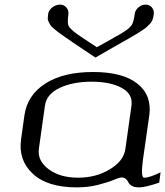

<svg xmlns="http://www.w3.org/2000/svg" viewBox="-20 -812 716 832"><path d="M523.4 -167 549.8 -354.5Q556.6 -404.3 507.3 -431.2Q458 -458 377 -458Q295.9 -458 238.8 -431.2Q181.6 -404.3 174.8 -354.5L148.4 -167Q141.6 -115.2 190.9 -78.6Q240.2 -42 318.4 -42Q396.5 -42 456.5 -78.6Q516.6 -115.2 523.4 -167ZM599.6 -121.1Q588.9 -42 604.5 -42Q628.9 -42 675.8 -65.4L669.9 -20.5Q609.4 0 583 0Q562.5 0 551.3 -6.8Q540 -13.7 536.6 -21.5Q533.2 -29.3 525.9 -36.1Q518.6 -43 505.9 -43Q498 -43 472.2 -32.2Q446.3 -21.5 403.8 -10.7Q361.3 0 312.5 0Q185.5 0 122.1 -59.1Q58.6 -118.2 71.3 -208L85.9 -312.5Q98.6 -400.4 176.8 -450.2Q254.9 -500 382.8 -500Q511.7 -500 575.2 -449.7Q638.7 -399.4 627 -312.5ZM393.6 -562.5Q367.2 -580.1 338.9 -599.1Q310.5 -618.2 293.9 -629.4Q277.3 -640.6 259.3 -653.3Q241.2 -666 231.9 -672.9Q222.7 -679.7 211.9 -689Q201.2 -698.2 197.8 -704.1Q194.3 -710 190.4 -717.8Q186.5 -725.6 187 -732.9Q187.5 -740.2 188.5 -750Q190.4 -767.6 206.5 -779.8Q222.7 -792 240.2 -792Q256.8 -792 267.6 -779.8Q278.3 -767.6 276.4 -750Q271.5 -713.9 276.4 -702.1Q279.3 -696.3 281.7 -692.9Q284.2 -689.5 290 -684.1Q295.9 -678.7 299.8 -675.3Q303.7 -671.9 314.5 -664.1Q325.2 -656.2 334.5 -650.4Q343.8 -644.5 363.3 -631.3Q382.8 -618.2 399.4 -607.4Q414.1 -615.2 431.6 -625Q449.2 -634.8 458.5 -640.1Q467.8 -645.5 479.5 -652.3Q491.2 -659.2 497.1 -662.1Q502.9 -665 510.3 -669.9Q517.6 -674.8 521.5 -677.2Q525.4 -679.7 530.3 -683.1Q535.2 -686.5 538.1 -689.5Q541 -692.4 543.5 -695.3Q545.9 -698.2 549.8 -702.1Q558.6 -713.9 563.5 -750Q565.4 -767.6 579.6 -779.8Q593.8 -792 611.3 -792Q627.9 -792 638.2 -779.8Q648.4 -767.6 646.5 -750Q645.5 -741.2 643.6 -734.4Q641.6 -727.5 638.7 -721.2Q635.7 -714.8 629.4 -708.5Q623 -702.1 617.2 -696.3Q611.3 -690.4 598.6 -682.1Q585.9 -673.8 575.2 -667Q564.5 -660.2 543 -647.9Q521.5 -635.7 503.4 -625.5Q485.4 -615.2 453.6 -597.2Q421.9 -579.1 393.6 -562.5Z"/></svg>

Font: okolaks
Style: RegularItalic
Weight: 500
Italic angle: -8°
Version: Version 000.6.0